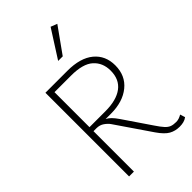

<svg xmlns="http://www.w3.org/2000/svg" viewBox="-287 -1058 1152 1152"><g transform="rotate(-45 288.5 -482.0)"><path d="M567 -46 577 -14Q564 -4 548 0Q532 4 514 4Q477 4 447.5 -12.5Q418 -29 385 -77L234 -298Q223 -314 202.5 -328.5Q182 -343 154 -343H129V0H88V-710H274Q384 -710 442.5 -661.5Q501 -613 501 -530Q501 -443 439.5 -393Q378 -343 277 -343H232Q247 -336 261.5 -321.5Q276 -307 293 -282L410 -110Q432 -77 447.5 -60Q463 -43 479 -37Q495 -31 519 -31Q533 -31 545 -35.5Q557 -40 567 -46ZM270 -674H129V-377H264Q358 -377 408.5 -415Q459 -453 459 -527Q459 -594 414.5 -634Q370 -674 270 -674ZM277 -791 390 -968 431 -952 316 -791Z"/></g></svg>

Font: Livvic ExtraLight
Style: Regular
Weight: 275
Designer: Jacques Le Bailly, Baron von Fonthausen
Version: Version 1.001; ttfautohint (v1.8.2)